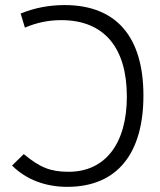

<svg xmlns="http://www.w3.org/2000/svg" viewBox="-20 -723 626 753"><path d="M243.7 9.8C442.9 9.8 542.5 -125 542.5 -348.1C542.5 -577.6 437 -703.1 233.4 -703.1C172.9 -703.1 116.2 -692.4 61 -669.9L77.6 -614.7C124 -634.3 169.9 -644 220.2 -644C390.1 -644 477.5 -534.2 477.5 -344.2C477.5 -160.2 393.1 -49.3 249 -49.3C178.2 -49.3 136.7 -65.9 73.2 -118.7L27.3 -73.7C83.5 -18.1 158.7 9.8 243.7 9.8Z"/></svg>

Font: Cascadia Code Light
Style: Regular
Weight: 300
Monospace: yes
Designer: Aaron Bell
Foundry: Saja Typeworks
Version: Version 2404.023